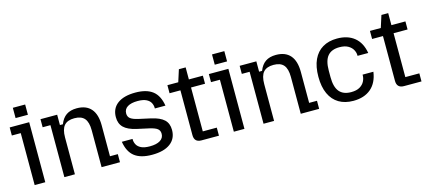

<svg xmlns="http://www.w3.org/2000/svg" viewBox="-54 -1165 3682 1650"><g transform="rotate(-15 1787.0 -340.0)"><path d="M98.4 0V-462.2H19.2V-534H192.8V0ZM89 -598.6V-690H198.6V-598.6Z M362.6 0V-462.2H293.2V-534H441.6V-442H468Q488 -494.2 524.4 -519.1Q560.8 -544 617.6 -544Q701.4 -544 744.5 -494.2Q787.6 -444.4 787.6 -346.6V-71.8H857.4V0H693.8V-327.4Q693.8 -400.4 665.3 -433.5Q636.8 -466.6 575.4 -466.6Q514 -466.6 485.2 -433.5Q456.4 -400.4 456.4 -327.4V0Z M1141.6 10Q1041.2 10 987 -32Q932.8 -74 918.2 -165.4H1013.4V-161Q1013.4 -137 1025 -115Q1036.6 -93 1064.6 -79.1Q1092.6 -65.2 1141.6 -65.2Q1201.2 -65.2 1233.9 -85.7Q1266.6 -106.2 1266.6 -143.8Q1266.6 -172.8 1246.6 -188.5Q1226.6 -204.2 1178.4 -215.2L1068.4 -239.4Q992.4 -256.8 957.8 -290.9Q923.2 -325 923.2 -382.4Q923.2 -459.6 979.5 -501.8Q1035.8 -544 1139 -544Q1237.8 -544 1291.9 -502Q1346 -460 1360.6 -368.6H1266.4V-373Q1266.4 -397 1255 -419Q1243.6 -441 1215.8 -454.9Q1188 -468.8 1139 -468.8Q1081.4 -468.8 1049.2 -448.8Q1017 -428.8 1017 -390.2Q1017 -361.8 1036.8 -345.8Q1056.6 -329.8 1103.8 -318.8L1213.8 -294.6Q1290.8 -277.2 1326.1 -244.1Q1361.4 -211 1361.4 -152.6Q1361.4 -75.4 1304.4 -32.7Q1247.4 10 1141.6 10Z M1582.4 0Q1519 0 1519 -63.8V-534L1553.2 -641H1613.4V-71.8H1738V0ZM1422.4 -462.2V-534H1738V-462.2Z M1870.4 0V-462.2H1791.2V-534H1964.8V0ZM1861 -598.6V-690H1970.6V-598.6Z M2134.6 0V-462.2H2065.2V-534H2213.6V-442H2240Q2260 -494.2 2296.4 -519.1Q2332.8 -544 2389.6 -544Q2473.4 -544 2516.5 -494.2Q2559.6 -444.4 2559.6 -346.6V-71.8H2629.4V0H2465.8V-327.4Q2465.8 -400.4 2437.3 -433.5Q2408.8 -466.6 2347.4 -466.6Q2286 -466.6 2257.2 -433.5Q2228.4 -400.4 2228.4 -327.4V0Z M2933.4 10Q2858.2 10 2804.7 -21.7Q2751.2 -53.4 2722.7 -115.4Q2694.2 -177.4 2694.2 -267Q2694.2 -357.6 2722.7 -419.1Q2751.2 -480.6 2804.7 -512.3Q2858.2 -544 2933.4 -544Q3027.8 -544 3086.7 -495.8Q3145.6 -447.6 3161.2 -354.6H3066V-360.2Q3066 -384.2 3052.6 -408.8Q3039.2 -433.4 3010.1 -450Q2981 -466.6 2933.4 -466.6Q2863.4 -466.6 2828.8 -425.6Q2794.2 -384.6 2794.2 -296.2V-237.8Q2794.2 -150 2828.8 -108.7Q2863.4 -67.4 2933.4 -67.4Q2981 -67.4 3010.1 -84.5Q3039.2 -101.6 3052.6 -128Q3066 -154.4 3066 -181V-187.4H3162.2Q3148.6 -91 3089.2 -40.5Q3029.8 10 2933.4 10Z M3384.4 0Q3321 0 3321 -63.8V-534L3355.2 -641H3415.4V-71.8H3540V0ZM3224.4 -462.2V-534H3540V-462.2Z"/></g></svg>

Font: Mozilla Headline ExtraLight
Style: Regular
Weight: 200
Designer: Studio DRAMA
Foundry: Studio DRAMA
Version: Version 1.000